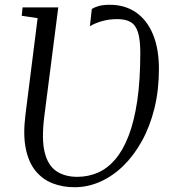

<svg xmlns="http://www.w3.org/2000/svg" viewBox="-20 -774 711 804"><path d="M292.5 10Q242.5 10 200.5 -6.2Q158.5 -22.5 129.2 -58Q100 -93.5 88 -151.5Q76 -209.5 86.5 -293L137.5 -698L71 -708L74.5 -743H224L165.5 -286.5Q153.5 -191 167.2 -135.8Q181 -80.5 216.5 -57Q252 -33.5 303.5 -33.5Q349.5 -33.5 389.8 -51Q430 -68.5 462.5 -106.5Q495 -144.5 518.5 -205.2Q542 -266 554.8 -352.2Q567.5 -438.5 567.5 -552.5Q567.5 -608 557.8 -638.8Q548 -669.5 526.8 -681.8Q505.5 -694 471 -694Q439 -694 410 -686.2Q381 -678.5 356.5 -664.5L364.5 -736.5Q375.5 -743.5 393.5 -748.8Q411.5 -754 440 -754Q503 -754 549.2 -722.2Q595.5 -690.5 620.5 -630.2Q645.5 -570 645.5 -485Q645.5 -397 626.8 -320.8Q608 -244.5 574.2 -183.5Q540.5 -122.5 496 -79.2Q451.5 -36 399.5 -13Q347.5 10 292.5 10Z"/></svg>

Font: Merriweather 48pt Light
Style: Italic
Weight: 300
Italic angle: -7.8°
Version: Version 2.101